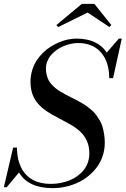

<svg xmlns="http://www.w3.org/2000/svg" viewBox="-40 -960 651 995"><path d="M414 -895 262 -820 252 -830 384 -940H449L537 -830L527 -820ZM-5 10H-20L28 -195H48Q48 -173.2 50.9 -153.4Q53.8 -133.5 60.2 -114.5Q66.6 -95.5 76.2 -79.4Q85.9 -63.4 100 -49.9Q114.1 -36.4 131.8 -26.9Q149.5 -17.5 172.7 -12.2Q195.9 -7 223 -7Q249.5 -7 274.6 -11.9Q299.8 -16.8 321.9 -25.9Q344.1 -35.1 362.8 -48.9Q381.4 -62.8 394.8 -79.9Q408.1 -97.1 415.6 -118.9Q423 -140.8 423 -165Q423 -225 386.8 -266.5Q364.1 -292.4 321.1 -317.2Q307.5 -325.2 265.4 -347Q221.6 -369.6 198.9 -385.6Q156.6 -415.1 137.2 -451.4Q118 -487.5 118 -535Q118 -566.1 126.4 -594.6Q134.8 -623.1 149.1 -645.3Q163.4 -667.5 182.6 -686.4Q201.9 -705.4 223.6 -718.8Q245.2 -732.1 268.2 -741.6Q291.2 -751 313.2 -755.5Q335.2 -760 355 -760Q465.9 -760 513.2 -687.5L576 -760H591L546 -555H526Q526 -587.6 519.3 -615.8Q512.6 -643.9 499.2 -666.2Q485.9 -688.5 466.7 -704.3Q447.5 -720.1 421.6 -728.6Q395.8 -737 365 -737Q346 -737 326.2 -732.6Q306.5 -728.2 287.9 -720.4Q269.4 -712.5 253 -700.6Q236.6 -688.6 224.4 -674.4Q212.2 -660.1 205.1 -642.2Q198 -624.2 198 -605Q198 -587.5 201.9 -572.1Q205.9 -556.6 211.8 -544.8Q217.6 -533 228.2 -521.6Q238.9 -510.2 248.4 -502.4Q258 -494.5 273.4 -485.2Q288.8 -476 299.9 -470.1Q311.1 -464.2 329 -455.2Q347.5 -446 357.1 -441Q366.6 -436 384.1 -425.9Q401.5 -415.9 411.2 -408.5Q420.9 -401.1 435.3 -388.8Q449.8 -376.5 457.9 -365.1Q466.1 -353.8 475.9 -337.6Q485.8 -321.4 490.8 -304.4Q495.9 -287.4 499.4 -265.8Q503 -244.1 503 -220Q503 -185.8 492.8 -154.1Q482.5 -122.4 464.3 -96.8Q446.1 -71.1 420.8 -50.1Q395.5 -29 365.7 -14.8Q335.9 -0.5 301.9 7.2Q268 15 233 15Q105.9 15 58.6 -66.4Z"/></svg>

Font: Bodoni* 11
Style: Italic
Weight: 400
Italic angle: -13°
Version: Version 1.002